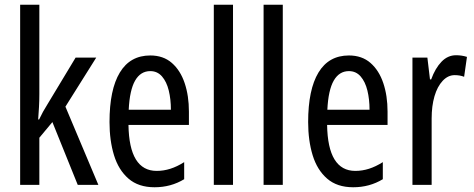

<svg xmlns="http://www.w3.org/2000/svg" viewBox="-20 -846 1999 810"><path d="M146 -449Q146 -421 144.5 -394.5Q143 -368 141 -342H145Q153 -359 161.5 -374.5Q170 -390 179 -404L299 -603H386L256 -396L395 -66H308L201 -331L146 -265V-66H65V-826H146Z M614 -612Q669 -612 705 -580.5Q741 -549 759 -495.5Q777 -442 777 -375V-319H522Q525 -125 641 -125Q670 -125 698.5 -134Q727 -143 757 -162V-90Q701 -56 632 -56Q564 -56 522 -92.5Q480 -129 461 -191Q442 -253 442 -331Q442 -468 485.5 -540Q529 -612 614 -612ZM614 -546Q573 -546 550 -506Q527 -466 523 -383H701Q701 -427 692 -464Q683 -501 663.5 -523.5Q644 -546 614 -546Z M963 -66H882V-826H963Z M1173 -66H1092V-826H1173Z M1452 -612Q1507 -612 1543 -580.5Q1579 -549 1597 -495.5Q1615 -442 1615 -375V-319H1360Q1363 -125 1479 -125Q1508 -125 1536.5 -134Q1565 -143 1595 -162V-90Q1539 -56 1470 -56Q1402 -56 1360 -92.5Q1318 -129 1299 -191Q1280 -253 1280 -331Q1280 -468 1323.5 -540Q1367 -612 1452 -612ZM1452 -546Q1411 -546 1388 -506Q1365 -466 1361 -383H1539Q1539 -427 1530 -464Q1521 -501 1501.5 -523.5Q1482 -546 1452 -546Z M1904 -613Q1928 -613 1950 -606L1938 -522Q1921 -529 1898 -529Q1870 -529 1847.5 -505Q1825 -481 1813 -440Q1801 -399 1801 -346V-66H1720V-603H1783L1794 -511H1799Q1816 -558 1842.5 -585.5Q1869 -613 1904 -613Z"/></svg>

Font: Noto Sans Malayalam UI ExtraCondensed
Style: Regular
Weight: 400
Width: 2
Designer: Jelle Bosma - Monotype Design Team
Foundry: Monotype Imaging Inc.
Version: Version 2.104; ttfautohint (v1.8.4.7-5d5b)